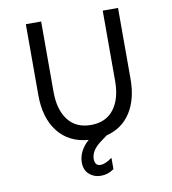

<svg xmlns="http://www.w3.org/2000/svg" viewBox="-97 -780 974 1087"><g transform="rotate(-10 390.0 -236.5)"><path d="M655 -696V-288Q655 -172 606.5 -96Q558 -20 467 3Q462 7 431 29.5Q400 52 385.5 75Q371 98 371 122Q371 162 404 162Q418 162 435 154.5Q452 147 467 135H471V198Q437 223 395 223Q356 223 328.5 198.5Q301 174 301 130Q301 97 317.5 65.5Q334 34 362 11Q249 2 187 -77.5Q125 -157 125 -288V-696H213V-291Q213 -189 258.5 -129.5Q304 -70 390 -70Q476 -70 521.5 -129.5Q567 -189 567 -291V-696Z"/></g></svg>

Font: AmikoRegular
Style: Regular
Weight: 400
Designer: Pablo Impallari, Rodrigo Fuenzalida, Andres Torresi
Foundry: Impallari Type
Version: Version 1.000; ttfautohint (v1.3)